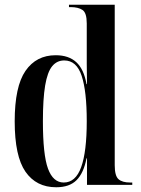

<svg xmlns="http://www.w3.org/2000/svg" viewBox="-20 -780 593 810"><path d="M217 10Q133 10 87.5 -55.5Q42 -121 42 -268Q42 -415 87.5 -481Q133 -547 215 -547Q270 -547 302 -517.5Q334 -488 345 -425H347Q346 -475 346 -511.5Q346 -548 346 -575V-681Q346 -726 328 -738Q310 -750 278 -750H271V-760H464V-83Q464 -38 480 -24Q496 -10 529 -10H538V0H347V-112H345Q333 -50 303 -20Q273 10 217 10ZM249 -10Q299 -10 322.5 -75Q346 -140 346 -269Q346 -395 324.5 -460Q303 -525 251 -525Q220 -525 200 -500.5Q180 -476 170.5 -419.5Q161 -363 161 -269Q161 -127 182.5 -68.5Q204 -10 249 -10Z"/></svg>

Font: Noto Serif Display Condensed SemiBold
Style: Regular
Weight: 600
Width: 3
Designer: Monotype Design Team
Foundry: Monotype Imaging Inc.
Version: Version 2.009